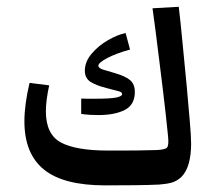

<svg xmlns="http://www.w3.org/2000/svg" viewBox="-20 -545 634 568"><path d="M291.5 3.4Q167.5 3.4 109.9 -43.5Q52.2 -90.3 52.2 -186Q52.2 -235.4 67.4 -299.8L125.5 -292.5Q115.7 -247.1 115.7 -215.8Q115.7 -147.5 160.2 -123.5Q204.6 -99.6 300.3 -99.6Q308.6 -99.6 332 -99.6Q355.5 -99.6 385.3 -99.9Q415 -100.1 442.4 -101.1Q467.8 -102.1 473.9 -108.2Q480 -114.3 477.1 -142.6Q473.6 -175.8 470 -209.5Q466.3 -243.2 461.9 -279.3Q456.5 -322.8 450.9 -368.2Q445.3 -413.6 440.2 -453.6Q435.1 -493.7 431.2 -520.5L508.8 -524.9Q513.7 -484.9 519.8 -420.2Q525.9 -355.5 532.2 -292Q537.1 -235.8 541.3 -188.7Q545.4 -141.6 545.4 -119.1Q545.4 -88.4 538.8 -63Q532.2 -37.6 516.6 -21.5Q502.9 -8.8 487.3 -4.6Q471.7 -0.5 450.7 1Q422.4 2.4 379.9 2.9Q337.4 3.4 291.5 3.4ZM271 -204.6Q259.8 -204.6 246.6 -205.3Q233.4 -206.1 220.2 -208V-253.4Q231 -252.9 240.5 -252.9Q250 -252.9 258.3 -252.9Q307.6 -252.9 324.5 -256.6Q341.3 -260.3 341.3 -266.6Q341.3 -272.9 329.3 -275.6Q317.4 -278.3 294.4 -284.7Q263.7 -292.5 247.3 -303.2Q231 -314 231 -335.9Q231 -362.3 251 -386Q271 -409.7 299.3 -426Q327.6 -442.4 351.6 -447.3L364.7 -398.4Q323.7 -387.2 297.4 -373.3Q271 -359.4 271 -350.6Q271 -343.3 286.4 -338.6Q301.8 -334 320.3 -328.6Q352.1 -319.3 365.5 -307.4Q378.9 -295.4 378.9 -272.9Q378.9 -234.9 349.1 -219.7Q319.3 -204.6 271 -204.6Z"/></svg>

Font: Markazi Text SemiBold
Style: Regular
Weight: 600
Designer: Borna Izadpanah (Arabic designer), Fiona Ross (Arabic design director) and Florian Runge (Latin designer)
Foundry: Borna Izadpanah and Florian Runge
Version: Version 1.001; ttfautohint (v1.8.3)